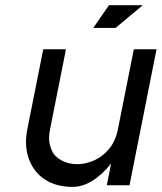

<svg xmlns="http://www.w3.org/2000/svg" viewBox="-20 -713 623 739"><path d="M495.1 -523.4H582.5L478.5 0H391.1L407.7 -83.5Q334.5 6.3 259.3 6.3Q195.8 6.3 152.3 -22.5Q108.9 -51.3 90.8 -102.1Q80.1 -131.3 80.1 -166Q80.1 -190.4 85.4 -216.8L146.5 -523.4H233.9L172.9 -216.8Q168.9 -197.3 168.9 -181.2Q168.9 -157.7 179.4 -133.8Q189.9 -109.9 217 -95.5Q244.1 -81.1 276.9 -81.1Q309.1 -81.1 342 -95.5Q375 -109.9 399.9 -139.9Q424.8 -169.9 434.1 -216.8ZM338.9 -605.5 399.4 -692.9H529.3L424.8 -605.5Z"/></svg>

Font: Qaz
Style: Italic
Weight: 400
Italic angle: -11.25°
Designer: GGBotNet
Foundry: f0n7
Version: 0.70